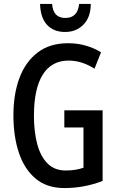

<svg xmlns="http://www.w3.org/2000/svg" viewBox="-20 -943 594 973"><path d="M306 -384H500V-26Q407 10 306 10Q218 10 161 -37.5Q104 -85 76 -168Q48 -251 48 -359Q48 -467 79 -549Q110 -631 171.5 -677.5Q233 -724 325 -724Q372 -724 414 -712Q456 -700 492 -678L459 -595Q394 -636 328 -636Q241 -636 196.5 -564.5Q152 -493 152 -356Q152 -276 168.5 -213.5Q185 -151 220.5 -115Q256 -79 313 -79Q364 -79 403 -93V-297H306ZM440 -923Q440 -857 403.5 -819Q367 -781 310 -781Q252 -781 218.5 -817Q185 -853 183 -923H244Q249 -852 311 -852Q374 -852 381 -923Z"/></svg>

Font: Noto Sans Ethiopic ExtraCondensed Medium
Style: Regular
Weight: 500
Width: 2
Designer: Monotype Design Team
Foundry: Monotype Imaging Inc.
Version: Version 2.102; ttfautohint (v1.8.4.7-5d5b)